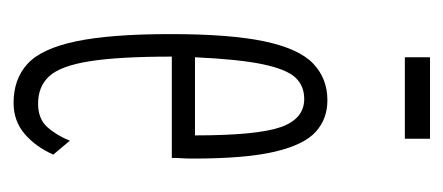

<svg xmlns="http://www.w3.org/2000/svg" viewBox="-210 -450 669 290"><g transform="rotate(90 125.0 -304.5)"><path d="M135 10Q99 10 76 -11Q53 -32 42 -84Q31 -136 31 -227Q31 -317 42 -369Q53 -421 75.5 -442.5Q98 -464 131 -464Q159 -464 178.5 -446.5Q198 -429 208.5 -385Q219 -341 219 -261Q219 -251 218.5 -244Q218 -237 218 -229H65Q65 -149 72 -105Q79 -61 94.5 -44Q110 -27 136 -27Q159 -27 171.5 -41Q184 -55 192 -75L213 -50Q201 -23 181.5 -6.5Q162 10 135 10ZM66 -264H184Q184 -358 171.5 -393.5Q159 -429 129 -429Q109 -429 96.5 -415.5Q84 -402 76.5 -366Q69 -330 66 -264ZM66 -581V-619H189V-581Z"/></g></svg>

Font: Inconsolata UltraCondensed Light
Style: Regular
Weight: 300
Width: 1
Monospace: yes
Designer: Raph Levien, Cyreal, Brenton Simpson
Foundry: Raph Levien, Cyreal, Google
Version: Version 3.001; ttfautohint (v1.8.2.53-6de2)